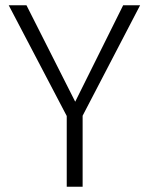

<svg xmlns="http://www.w3.org/2000/svg" viewBox="-20 -705 563 725"><path d="M292 -268V0H232V-267L13 -685H80L264 -321L445 -685H509Z"/></svg>

Font: Statis Sans Light
Style: Regular
Weight: 300
Designer: bBox Type GmbH
Foundry: bBox Type GmbH
Version: Version 1.000